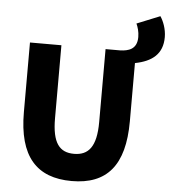

<svg xmlns="http://www.w3.org/2000/svg" viewBox="-62 -1012 962 1083"><g transform="rotate(5 418.5 -471.0)"><path d="M671 -903C679 -886 688 -858 688 -828C688 -757 638 -746 594 -744H510V-331C510 -190 465 -140 384 -140C302 -140 260 -190 260 -331V-744H82V-350C82 -99 185 14 384 14C582 14 682 -99 682 -350V-680C779 -699 837 -745 837 -840C837 -887 819 -931 802 -956Z"/></g></svg>

Font: Noto Sans Korean Black
Style: Bold
Weight: 900
Designer: Ryoko NISHIZUKA (kana & ideographs); Paul D. Hunt (Latin, Greek & Cyrillic); Wenlong ZHANG (bopomofo); Sandoll Communica
Foundry: Adobe Systems Incorporated
Version: Version 1.000;PS 1;hotconv 1.0.78;makeotf.lib2.5.61930